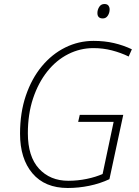

<svg xmlns="http://www.w3.org/2000/svg" viewBox="-20 -928 693 958"><path d="M318 10Q204 10 142 -63Q80 -136 80 -261Q80 -366 109 -451Q138 -536 188.5 -597Q239 -658 305.5 -691Q372 -724 447 -724Q502 -724 549 -713Q596 -702 638 -682L622 -646Q583 -665 538.5 -676.5Q494 -688 446 -688Q380 -688 320.5 -658Q261 -628 216 -571.5Q171 -515 145 -437Q119 -359 119 -263Q119 -147 174.5 -86.5Q230 -26 321 -26Q368 -26 413.5 -35.5Q459 -45 492 -60L547 -320H370L378 -355H595L526 -34Q479 -12 425.5 -1Q372 10 318 10ZM493 -836Q466 -836 466 -863Q466 -879 475 -893.5Q484 -908 501 -908Q515 -908 521 -900Q527 -892 527 -881Q527 -864 518 -850Q509 -836 493 -836Z"/></svg>

Font: Noto Sans Disp ExtLt
Style: Italic
Weight: 200
Italic angle: -12°
Designer: Monotype Design Team
Foundry: Monotype Imaging Inc.
Version: Version 2.000;GOOG;noto-source:20170915:90ef993387c0